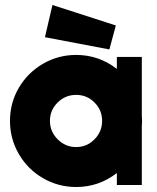

<svg xmlns="http://www.w3.org/2000/svg" viewBox="-20 -741 629 769"><path d="M20 -257Q20 -329 55.5 -389.5Q91 -450 152 -485.5Q213 -521 285 -521Q376 -521 448 -465V-513H548V-280L549 -257L548 -234V0H448V-48Q376 8 285 8Q213 8 152 -27.5Q91 -63 55.5 -124Q20 -185 20 -257ZM389 -257Q389 -300 358.5 -330.5Q328 -361 285 -361Q242 -361 211 -330.5Q180 -300 180 -257Q180 -214 211 -183Q242 -152 285 -152Q328 -152 358.5 -183Q389 -214 389 -257ZM160 -592 190 -721 444 -639 418 -543Z"/></svg>

Font: Lineal Heavy
Style: Regular
Weight: 900
Designer: Created by Frank Adebiaye with contributions from Anton Moglia & Ariel Martín Pérez
Created by Frank ADEBIAYE with FontF
Foundry: Velvetyne Type Foundry
Version: Version 2.000